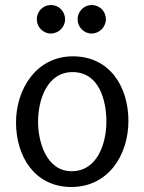

<svg xmlns="http://www.w3.org/2000/svg" viewBox="-20 -734 577 767"><path d="M240 -657C240 -689 215 -714 183 -714C152 -714 127 -688 127 -657C127 -626 152 -600 183 -600C214 -600 240 -626 240 -657ZM403 -657C403 -689 378 -714 346 -714C315 -714 290 -688 290 -657C290 -626 315 -600 346 -600C377 -600 403 -626 403 -657ZM265 13C413 13 493 -115 493 -251C493 -387 419 -509 271 -509C126 -509 44 -379 44 -245C44 -110 118 13 265 13ZM266 -50C166 -50 132 -166 132 -248C132 -333 167 -446 270 -446C375 -446 405 -335 405 -248C405 -163 370 -50 266 -50Z"/></svg>

Font: Rosario
Style: Regular
Weight: 400
Designer: Hector Gatti
Foundry: Omnibus Type
Version: Version 1.100